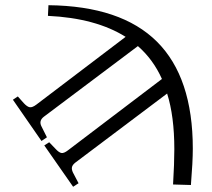

<svg xmlns="http://www.w3.org/2000/svg" viewBox="-20 -547 818 741"><path d="M262.2 173.8 150.9 14.2 169.9 2 193.8 26.9Q207.5 42 217.3 43.5Q227.1 44.9 242.2 33.2L605 -242.2Q571.3 -317.4 512.2 -369.1L148.9 -96.2Q128.9 -80.6 140.1 -59.1L161.1 -17.1L140.1 -2.9L29.8 -162.1L48.8 -174.8L71.8 -148.9Q85.4 -134.3 95.2 -133.1Q105 -131.8 120.1 -143.1L464.8 -404.8Q349.6 -477.1 165 -485.8L167 -526.9Q447.3 -523.9 585.7 -386.2Q724.1 -248.5 724.1 26.9Q724.1 77.1 716.8 167L647.9 165Q652.8 83.5 652.8 28.8Q652.8 -98.1 625 -186L270 81.1Q259.8 89.4 257.8 97.9Q255.9 106.4 261.2 118.2L283.2 160.2Z"/></svg>

Font: Literata Light
Style: Regular
Weight: 300
Designer: Latin by Veronika Burian and Jose Scaglione. Greek by Irene Vlachou. Cyrillic by Vera Evstafieva.
Foundry: TypeTogether
Version: Version 3.021